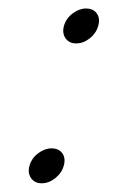

<svg xmlns="http://www.w3.org/2000/svg" viewBox="-20 -414 298 440"><path d="M75.5 6Q59.5 6 51.2 -5.8Q43 -17.5 47.5 -34Q52.5 -51.5 67.5 -62.8Q82.5 -74 98 -74Q115 -74 123 -62.5Q131 -51 126 -34Q121.5 -17.5 106.8 -5.8Q92 6 75.5 6ZM154.5 -314.5Q138.5 -314.5 130.2 -326.2Q122 -338 126.5 -354.5Q131.5 -372 146.5 -383.2Q161.5 -394.5 177 -394.5Q194 -394.5 202 -383Q210 -371.5 205 -354.5Q200.5 -338 185.8 -326.2Q171 -314.5 154.5 -314.5Z"/></svg>

Font: Fraunces 9pt S000 Thin
Style: Italic
Weight: 100
Italic angle: -16°
Version: Version 1.000; ttfautohint (v1.8.3)